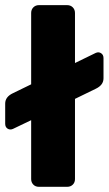

<svg xmlns="http://www.w3.org/2000/svg" viewBox="-20 -720 419 740"><path d="M0 -243.2V-320.8Q0 -346.7 29.8 -360.8L100.1 -395V-669.9Q100.1 -683.1 108.6 -691.7Q117.2 -700.2 129.9 -700.2H238.8Q252 -700.2 260.5 -691.7Q269 -683.1 269 -669.9V-477.1L349.1 -516.1Q360.4 -521 369.6 -514.9Q378.9 -508.8 378.9 -496.1V-418Q378.9 -392.1 349.1 -377.9L269 -338.9V-29.8Q269 -16.6 260.5 -8.3Q252 0 238.8 0H129.9Q116.7 0 108.4 -8.5Q100.1 -17.1 100.1 -29.8V-256.8L29.8 -223.1Q18.6 -218.3 9.3 -224.1Q0 -230 0 -243.2Z"/></svg>

Font: Days One
Style: Regular
Weight: 400
Designer: Alexander Kalachev, Alexey Maslov, Jovanny Lemonad
Foundry: Alexander Kalachev, Alexey Maslov, Jovanny Lemonad
Version: Version 1.002